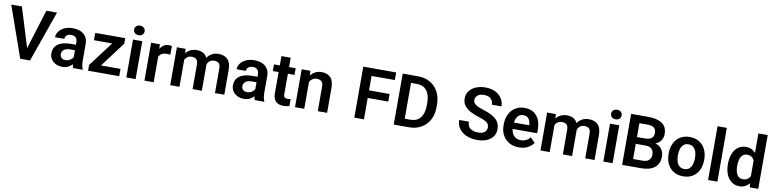

<svg xmlns="http://www.w3.org/2000/svg" viewBox="-9 -1688 10620 2636"><g transform="rotate(10 5301.5 -370.0)"><path d="M154.3 -710.9 324.2 -159.7 495.1 -710.9H644L393.1 0H255.9L5.9 -710.9Z M995.1 0Q985.8 -19 981 -50.8Q959 -25.9 925 -8.1Q891.1 9.8 843.3 9.8Q792 9.8 751.5 -10.7Q710.9 -31.2 687.5 -66.9Q664.1 -102.5 664.1 -147.9Q664.1 -231 726.3 -276.4Q788.6 -321.8 907.2 -321.8H976.1V-356Q976.1 -396 955.1 -419.7Q934.1 -443.4 890.1 -443.4Q851.1 -443.4 828.1 -423.8Q805.2 -404.3 805.2 -373.5H675.8Q675.8 -417.5 703.1 -454.8Q730.5 -492.2 780.3 -515.1Q830.1 -538.1 897.5 -538.1Q957.5 -538.1 1004.6 -517.8Q1051.8 -497.6 1078.9 -456.8Q1106 -416 1106 -355V-124.5Q1106 -48.8 1126.5 -8.3V0ZM869.6 -89.4Q908.7 -89.4 936.5 -107.7Q964.4 -126 976.1 -148.4V-245.1H913.6Q852.5 -245.1 823 -221.2Q793.5 -197.3 793.5 -158.2Q793.5 -128.4 813.7 -108.9Q834 -89.4 869.6 -89.4Z M1636.2 -101.6V0H1202.1V-79.6L1463.4 -426.3H1209V-528.3H1627V-451.2L1363.8 -101.6Z M1726.6 -666.5Q1726.6 -695.3 1746.3 -714.4Q1766.1 -733.4 1799.8 -733.4Q1833.5 -733.4 1853.3 -714.4Q1873 -695.3 1873 -666.5Q1873 -638.2 1853.3 -619.1Q1833.5 -600.1 1799.8 -600.1Q1766.1 -600.1 1746.3 -619.1Q1726.6 -638.2 1726.6 -666.5ZM1864.7 -528.3V0H1735.4V-528.3Z M2277.3 -531.7 2275.4 -411.6Q2252.9 -415.5 2226.1 -415.5Q2183.1 -415.5 2156.2 -399.4Q2129.4 -383.3 2116.7 -354V0H1987.8V-528.3H2109.9L2113.8 -464.8Q2133.8 -499 2164.1 -518.6Q2194.3 -538.1 2234.4 -538.1Q2259.3 -538.1 2277.3 -531.7Z M2571.8 -435.5Q2536.6 -435.5 2512.9 -419.7Q2489.3 -403.8 2476.1 -377.4V0H2347.2V-528.3H2468.8L2472.7 -468.3Q2499 -501 2537.4 -519.5Q2575.7 -538.1 2626 -538.1Q2674.8 -538.1 2711.9 -518.3Q2749 -498.5 2769 -455.6Q2794.4 -493.7 2835 -515.9Q2875.5 -538.1 2930.2 -538.1Q3008.8 -538.1 3054.9 -492.7Q3101.1 -447.3 3101.1 -339.4V0H2971.2V-339.8Q2971.2 -397.5 2948 -416.5Q2924.8 -435.5 2884.8 -435.5Q2847.7 -435.5 2823.2 -416.3Q2798.8 -397 2787.6 -366.2Q2788.1 -359.4 2788.1 -352.5V0H2659.2V-339.4Q2659.2 -395 2635.7 -415.3Q2612.3 -435.5 2571.8 -435.5Z M3526.4 0Q3517.1 -19 3512.2 -50.8Q3490.2 -25.9 3456.3 -8.1Q3422.4 9.8 3374.5 9.8Q3323.2 9.8 3282.7 -10.7Q3242.2 -31.2 3218.8 -66.9Q3195.3 -102.5 3195.3 -147.9Q3195.3 -231 3257.6 -276.4Q3319.8 -321.8 3438.5 -321.8H3507.3V-356Q3507.3 -396 3486.3 -419.7Q3465.3 -443.4 3421.4 -443.4Q3382.3 -443.4 3359.4 -423.8Q3336.4 -404.3 3336.4 -373.5H3207Q3207 -417.5 3234.4 -454.8Q3261.7 -492.2 3311.5 -515.1Q3361.3 -538.1 3428.7 -538.1Q3488.8 -538.1 3535.9 -517.8Q3583 -497.6 3610.1 -456.8Q3637.2 -416 3637.2 -355V-124.5Q3637.2 -48.8 3657.7 -8.3V0ZM3400.9 -89.4Q3439.9 -89.4 3467.8 -107.7Q3495.6 -126 3507.3 -148.4V-245.1H3444.8Q3383.8 -245.1 3354.2 -221.2Q3324.7 -197.3 3324.7 -158.2Q3324.7 -128.4 3345 -108.9Q3365.2 -89.4 3400.9 -89.4Z M4003.4 -528.3V-435.5H3911.1V-152.3Q3911.1 -116.7 3925.5 -105.7Q3939.9 -94.7 3966.8 -94.7Q3979.5 -94.7 3990.2 -96.2Q4001 -97.7 4008.3 -99.1L4008.8 -2.4Q3992.7 2.9 3972.4 6.3Q3952.1 9.8 3926.8 9.8Q3861.3 9.8 3821.5 -24.9Q3781.7 -59.6 3781.7 -142.1V-435.5H3700.7V-528.3H3781.7V-658.2H3911.1V-528.3Z M4314.9 -435.5Q4280.3 -435.5 4255.4 -418.9Q4230.5 -402.3 4215.8 -374.5V0H4086.9V-528.3H4208L4212.4 -464.8Q4239.7 -499.5 4279.1 -518.8Q4318.4 -538.1 4366.2 -538.1Q4441.9 -538.1 4488 -493.4Q4534.2 -448.7 4534.2 -338.9V0H4404.3V-339.8Q4404.3 -394 4381.1 -414.8Q4357.9 -435.5 4314.9 -435.5Z M5334.5 -403.8V-297.9H5047.9V0H4913.6V-710.9H5372.1V-605H5047.9V-403.8Z M5675.8 0H5463.4V-710.9H5678.7Q5773.9 -710.9 5846.4 -668.9Q5918.9 -627 5959.7 -551Q6000.5 -475.1 6000.5 -373V-337.4Q6000.5 -235.8 5959.7 -159.9Q5918.9 -84 5845.9 -42Q5772.9 0 5675.8 0ZM5678.7 -605H5597.7V-105.5H5675.8Q5768.6 -105.5 5816.7 -166.7Q5864.7 -228 5864.7 -337.4V-374Q5864.7 -485.8 5816.7 -545.4Q5768.6 -605 5678.7 -605Z M6742.7 -184.6Q6742.7 -211.9 6731.2 -231.9Q6719.7 -252 6688.2 -269Q6656.7 -286.1 6596.7 -304.7Q6530.3 -325.2 6476.6 -353.3Q6422.9 -381.3 6391.4 -422.9Q6359.9 -464.4 6359.9 -523.9Q6359.9 -582.5 6392.8 -626.7Q6425.8 -670.9 6484.1 -695.8Q6542.5 -720.7 6618.2 -720.7Q6697.3 -720.7 6755.1 -691.9Q6813 -663.1 6844.7 -613.8Q6876.5 -564.5 6876.5 -502.9H6742.7Q6742.7 -552.2 6711.4 -584.2Q6680.2 -616.2 6616.2 -616.2Q6554.7 -616.2 6524.4 -589.6Q6494.1 -563 6494.1 -523.9Q6494.1 -485.8 6531 -460.2Q6567.9 -434.6 6641.6 -412.6Q6758.3 -377.4 6817.9 -324.7Q6877.4 -272 6877.4 -185.5Q6877.4 -94.2 6807.6 -42.2Q6737.8 9.8 6621.6 9.8Q6569.8 9.8 6519.3 -4.2Q6468.8 -18.1 6427.7 -46.1Q6386.7 -74.2 6362.3 -117.2Q6337.9 -160.2 6337.9 -218.8H6472.7Q6472.7 -151.4 6515.1 -122.8Q6557.6 -94.2 6621.6 -94.2Q6682.6 -94.2 6712.6 -119.4Q6742.7 -144.5 6742.7 -184.6Z M7208.5 9.8Q7128.4 9.8 7070.6 -24.4Q7012.7 -58.6 6981.4 -116.5Q6950.2 -174.3 6950.2 -246.1V-265.6Q6950.2 -347.2 6981 -408.4Q7011.7 -469.7 7066.7 -503.9Q7121.6 -538.1 7193.8 -538.1Q7269 -538.1 7320.1 -505.4Q7371.1 -472.7 7397 -414.3Q7422.9 -356 7422.9 -279.3V-225.1H7081.1Q7086.4 -167 7121.8 -129.4Q7157.2 -91.8 7216.3 -91.8Q7298.3 -91.8 7347.2 -154.8L7412.1 -87.4Q7387.2 -50.3 7336.4 -20.3Q7285.6 9.8 7208.5 9.8ZM7192.9 -436.5Q7145 -436.5 7117.9 -403.3Q7090.8 -370.1 7083 -314H7295.9V-323.7Q7294.4 -369.6 7270.5 -403.1Q7246.6 -436.5 7192.9 -436.5Z M7733.4 -435.5Q7698.2 -435.5 7674.6 -419.7Q7650.9 -403.8 7637.7 -377.4V0H7508.8V-528.3H7630.4L7634.3 -468.3Q7660.6 -501 7699 -519.5Q7737.3 -538.1 7787.6 -538.1Q7836.4 -538.1 7873.5 -518.3Q7910.6 -498.5 7930.7 -455.6Q7956.1 -493.7 7996.6 -515.9Q8037.1 -538.1 8091.8 -538.1Q8170.4 -538.1 8216.6 -492.7Q8262.7 -447.3 8262.7 -339.4V0H8132.8V-339.8Q8132.8 -397.5 8109.6 -416.5Q8086.4 -435.5 8046.4 -435.5Q8009.3 -435.5 7984.9 -416.3Q7960.4 -397 7949.2 -366.2Q7949.7 -359.4 7949.7 -352.5V0H7820.8V-339.4Q7820.8 -395 7797.4 -415.3Q7773.9 -435.5 7733.4 -435.5Z M8376.5 -666.5Q8376.5 -695.3 8396.2 -714.4Q8416 -733.4 8449.7 -733.4Q8483.4 -733.4 8503.2 -714.4Q8522.9 -695.3 8522.9 -666.5Q8522.9 -638.2 8503.2 -619.1Q8483.4 -600.1 8449.7 -600.1Q8416 -600.1 8396.2 -619.1Q8376.5 -638.2 8376.5 -666.5ZM8514.6 -528.3V0H8385.3V-528.3Z M8914.1 0H8647.5V-710.9H8892.1Q9013.2 -710.9 9081.1 -664.1Q9148.9 -617.2 9148.9 -518.1Q9148.9 -468.8 9123.5 -428.7Q9098.1 -388.7 9045.9 -368.2Q9108.4 -352.1 9137.2 -307.1Q9166 -262.2 9166 -208Q9166 -105.5 9099.9 -52.7Q9033.7 0 8914.1 0ZM8892.1 -605H8781.7V-411.6H8893.1Q9014.6 -411.6 9014.6 -507.8Q9014.6 -559.1 8984.9 -582Q8955.1 -605 8892.1 -605ZM9032.2 -208.5Q9032.2 -258.3 9005.9 -287.6Q8979.5 -316.9 8919.9 -316.9H8781.7V-105.5H8914.1Q8973.6 -105.5 9002.9 -134.3Q9032.2 -163.1 9032.2 -208.5Z M9249.5 -258.8V-269Q9249.5 -346.2 9278.6 -407Q9307.6 -467.8 9363 -502.9Q9418.5 -538.1 9496.6 -538.1Q9575.7 -538.1 9631.3 -502.9Q9687 -467.8 9716.1 -407Q9745.1 -346.2 9745.1 -269V-258.8Q9745.1 -182.1 9716.1 -121.3Q9687 -60.5 9631.6 -25.4Q9576.2 9.8 9497.6 9.8Q9418.9 9.8 9363.3 -25.4Q9307.6 -60.5 9278.6 -121.3Q9249.5 -182.1 9249.5 -258.8ZM9378.4 -269V-258.8Q9378.4 -212.9 9390.6 -175Q9402.8 -137.2 9429 -114.5Q9455.1 -91.8 9497.6 -91.8Q9539.6 -91.8 9565.7 -114.5Q9591.8 -137.2 9604 -175Q9616.2 -212.9 9616.2 -258.8V-269Q9616.2 -314 9604 -352.1Q9591.8 -390.1 9565.4 -413.3Q9539.1 -436.5 9496.6 -436.5Q9455.1 -436.5 9429 -413.3Q9402.8 -390.1 9390.6 -352.1Q9378.4 -314 9378.4 -269Z M9975.1 -750V0H9845.7V-750Z M10075.7 -257.8V-268.1Q10075.7 -348.6 10100.3 -409.4Q10125 -470.2 10171.4 -504.2Q10217.8 -538.1 10282.7 -538.1Q10325.2 -538.1 10357.9 -522.5Q10390.6 -506.8 10415 -478.5V-750H10544.9V0H10427.7L10421.4 -57.1Q10396.5 -25.4 10361.8 -7.8Q10327.1 9.8 10281.7 9.8Q10217.3 9.8 10171.1 -25.1Q10125 -60.1 10100.3 -120.6Q10075.7 -181.2 10075.7 -257.8ZM10205.1 -268.1V-257.8Q10205.1 -212.4 10215.8 -175Q10226.6 -137.7 10250.7 -115.5Q10274.9 -93.3 10314.5 -93.3Q10352.1 -93.3 10376.7 -110.1Q10401.4 -127 10415 -155.3V-374Q10401.4 -402.8 10376.7 -419.2Q10352.1 -435.5 10315.4 -435.5Q10275.9 -435.5 10251.7 -413.1Q10227.5 -390.6 10216.3 -352.8Q10205.1 -314.9 10205.1 -268.1Z"/></g></svg>

Font: Vazirmatn FD SemiBold
Style: Regular
Weight: 600
Designer: Saber Rastikerdar
Foundry: Saber Rastikerdar
Version: Version 33.001